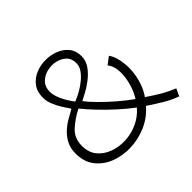

<svg xmlns="http://www.w3.org/2000/svg" viewBox="-141 -737 913 913"><g transform="rotate(-45 315.0 -280.5)"><path d="M594 1Q556 -13 524 -32Q492 -51 450 -79Q413 -36 362 -14Q311 8 257 9.5Q203 11 157 -7Q111 -25 82 -62Q53 -99 53 -155Q53 -190 66 -215.5Q79 -241 99.5 -260.5Q120 -280 144 -294Q168 -308 190 -320Q177 -339 163.5 -360.5Q150 -382 140.5 -406Q131 -430 131 -454Q131 -493 150.5 -519Q170 -545 201 -558Q232 -571 266.5 -571Q301 -571 331.5 -559Q362 -547 381.5 -523Q401 -499 401 -463Q401 -431 382 -405Q363 -379 336.5 -359Q310 -339 286 -326.5Q262 -314 252 -309Q270 -285 301.5 -253.5Q333 -222 369 -191Q405 -160 438 -137Q452 -159 462 -187Q472 -215 476 -244Q480 -273 476 -299.5Q472 -326 457 -344L494 -372Q506 -356 512.5 -333Q519 -310 521 -282Q523 -254 518.5 -223.5Q514 -193 503.5 -164.5Q493 -136 476 -112Q514 -86 544 -68.5Q574 -51 611 -36ZM414 -104Q379 -130 342 -163.5Q305 -197 271.5 -232Q238 -267 214 -297Q169 -274 134.5 -242.5Q100 -211 100 -160Q100 -116 123 -87.5Q146 -59 183 -45Q220 -31 262.5 -32.5Q305 -34 345 -52Q385 -70 414 -104ZM227 -331Q229 -332 243 -338Q257 -344 276 -355Q295 -366 314.5 -382Q334 -398 347 -416.5Q360 -435 360 -457Q360 -488 341.5 -505.5Q323 -523 295.5 -529Q268 -535 240 -528Q212 -521 193 -501.5Q174 -482 174 -450Q174 -426 188 -395Q202 -364 227 -331Z"/></g></svg>

Font: Darker Grotesque
Style: Regular
Weight: 400
Designer: Gabriel Lam
Foundry: TypeRant
Version: Version 1.000;gftools[0.9.28]